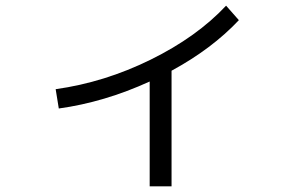

<svg xmlns="http://www.w3.org/2000/svg" viewBox="-20 -611 1040 676"><path d="M176 -297Q348 -321 510.5 -401Q673 -481 776 -591L821 -540Q726 -439 584 -362V45H507V-324Q347 -251 187 -229Z"/></svg>

Font: Mplus 1p
Style: Regular
Weight: 400
Version: Version 1.061